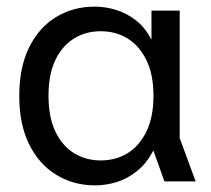

<svg xmlns="http://www.w3.org/2000/svg" viewBox="-20 -546 634 578"><path d="M266 12Q201 12 149 -20Q97 -52 67.5 -112Q38 -172 38 -257Q38 -343 67.5 -403Q97 -463 148.5 -494.5Q200 -526 265 -526Q298 -526 330 -516Q362 -506 389.5 -484.5Q417 -463 435 -428H436V-514H521V-130L569 0H475L442 -92H441Q422 -55 393 -31.5Q364 -8 331.5 2Q299 12 266 12ZM283 -63Q328 -63 363.5 -84.5Q399 -106 420.5 -149.5Q442 -193 442 -258Q442 -322 420.5 -365.5Q399 -409 363.5 -430.5Q328 -452 283 -452Q239 -452 203.5 -430.5Q168 -409 147 -366Q126 -323 126 -258Q126 -193 147 -149.5Q168 -106 203.5 -84.5Q239 -63 283 -63Z"/></svg>

Font: TikTok Sans 24pt
Style: Regular
Weight: 400
Version: Version 4.000